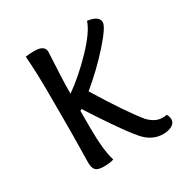

<svg xmlns="http://www.w3.org/2000/svg" viewBox="-128 -626 717 741"><g transform="rotate(-30 230.0 -255.5)"><path d="M225 -279Q310 -140 360 -79Q389 -48 422 -48Q432 -48 441 -50Q448 -39 448 -26Q448 -10 432 -1Q416 8 393 8Q345 8 309 -32Q293 -50 272.5 -78Q252 -106 237.5 -127.5Q223 -149 199 -185Q175 -221 167 -234L160 -229V-158Q160 -53 176 -4Q161 2 132 2Q105 2 95.5 -8Q86 -18 86 -42Q86 -54 87 -103Q88 -152 88 -180V-336Q88 -440 82 -516Q100 -519 120 -519Q167 -519 167 -489Q167 -485 165.5 -458Q164 -431 162 -388.5Q160 -346 160 -306Q221 -349 281.5 -412Q342 -475 356 -518Q406 -511 406 -483Q406 -462 349.5 -398.5Q293 -335 225 -279Z"/></g></svg>

Font: Overlock SC
Style: Regular
Weight: 400
Designer: Dario Muhafara
Foundry: Dario Manuel Muhafara
Version: Version 1.001